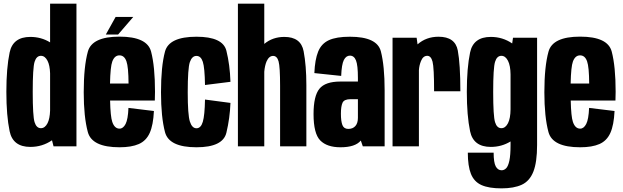

<svg xmlns="http://www.w3.org/2000/svg" viewBox="-20 -805 3426 1056"><path d="M274.5 0 266 -33.5Q213 3 147 3Q51 3 33 -83Q15 -169 15 -300Q15 -431 33 -516.5Q51 -602 147 -602Q206.5 -602 255.5 -572V-785H400.5V0ZM255.5 -197V-402Q254 -446 241.5 -470.5Q227.5 -498 205 -498Q180.5 -498 170.2 -465Q160 -432 160 -299.5Q160 -166 170.2 -133Q180.5 -100 205 -100Q227.5 -100 241.5 -127.5Q254 -152 255.5 -197Z M637.5 5Q485.5 5 463 -78.8Q440.5 -162.5 440.5 -297.5Q440.5 -439 463.2 -521.2Q486 -603.5 637 -603.5Q789.5 -603.5 811 -521.2Q832.5 -439 832.5 -300.5Q832.5 -274 831.5 -252H585.5Q587.5 -163.5 597.5 -134.5Q610 -97.5 637.5 -97.5Q657.5 -97.5 670.8 -123.2Q684 -149 686.5 -211.5L826.5 -194.5Q823 -117.5 803.5 -74Q784 -30.5 743.5 -12.8Q703 5 637.5 5ZM585 -345.5H687Q686.5 -436.5 675.5 -467.5Q664 -500.5 637 -500.5Q610 -500.5 597.5 -466.5Q587 -438.5 585 -345.5ZM562 -615 616 -712H713L629.5 -615Z M1060.5 5Q909.5 5 887.5 -78.2Q865.5 -161.5 865.5 -297.5Q865.5 -440 887.5 -521.5Q909.5 -603 1060.5 -603Q1206 -603 1225.2 -525.8Q1244.5 -448.5 1247.5 -355L1107.5 -337.5Q1106 -432.5 1095.5 -465Q1085 -497.5 1060.5 -497.5Q1036 -497.5 1024.2 -463.5Q1012.5 -429.5 1012.5 -297.5Q1012.5 -174 1024.2 -136.8Q1036 -99.5 1060.5 -99.5Q1085 -99.5 1095.5 -135.2Q1106 -171 1107.5 -257.5L1247.5 -239Q1244.5 -155.5 1225.2 -75.2Q1206 5 1060.5 5Z M1288.5 0V-785H1433.5V-563.5Q1479.5 -602 1544 -602Q1635 -602 1650 -523Q1665 -444 1665 -336.5V0H1520.5V-333.5Q1520.5 -437 1512.2 -467.2Q1504 -497.5 1482 -497.5Q1459.5 -497.5 1446 -467Q1436.5 -444.5 1433.5 -410.5V0Z M1975.5 0 1964.5 -32Q1934 5 1852.5 5Q1778.5 5 1741.5 -32.5Q1704.5 -70 1704.5 -177.5Q1704.5 -277 1736.8 -316.8Q1769 -356.5 1852 -356.5H1948.5V-377Q1948.5 -446 1938 -472.5Q1927.5 -499 1904.5 -499Q1883.5 -499 1871.2 -475Q1859 -451 1856.5 -387.5L1709 -403Q1712 -477 1729.8 -521Q1747.5 -565 1788.8 -584Q1830 -603 1904.5 -603Q2054 -603 2074.8 -522.5Q2095.5 -442 2095.5 -308V0ZM1948.5 -157V-259.5H1908Q1873 -259.5 1864 -240Q1855 -220.5 1855 -179.5Q1855 -138.5 1863.2 -117.2Q1871.5 -96 1895.5 -96Q1920.5 -96 1934.5 -111.8Q1948.5 -127.5 1948.5 -157Z M2367.5 -303Q2367.5 -433.5 2359 -465.8Q2350.5 -498 2330 -498Q2307 -498 2295.5 -469.5Q2285.5 -445 2284 -419V0H2139V-597.5H2271.5L2276.5 -561Q2324 -603 2392 -603Q2483.5 -603 2497.8 -527.5Q2512 -452 2512 -303Z M2738 231Q2668.5 231 2628 212.8Q2587.5 194.5 2570.2 151.5Q2553 108.5 2553 34.5H2695Q2695 88.5 2706.5 110Q2718 131.5 2739 131.5Q2753 131.5 2764 120.2Q2775 109 2781.5 79Q2788 49 2788 -6.5V-27Q2739 3 2679.5 3Q2583.5 3 2565.5 -83Q2547.5 -169 2547.5 -300Q2547.5 -431 2565.5 -516.5Q2583.5 -602 2679.5 -602Q2744.5 -602 2797 -566L2801.5 -597.5H2934V-8Q2934 87 2913.5 139Q2893 191 2849.8 211Q2806.5 231 2738 231ZM2788 -395.5Q2787.5 -444 2774 -470.5Q2760 -498 2737.5 -498Q2713 -498 2702.8 -465Q2692.5 -432 2692.5 -299.5Q2692.5 -166 2702.8 -133Q2713 -100 2737.5 -100Q2760 -100 2774 -127.5Q2787.5 -154 2788 -203.5Z M3171 5Q3019 5 2996.5 -78.8Q2974 -162.5 2974 -297.5Q2974 -439 2996.8 -521.2Q3019.5 -603.5 3170.5 -603.5Q3323 -603.5 3344.5 -521.2Q3366 -439 3366 -300.5Q3366 -274 3365 -252H3119Q3121 -163.5 3131 -134.5Q3143.5 -97.5 3171 -97.5Q3191 -97.5 3204.2 -123.2Q3217.5 -149 3220 -211.5L3360 -194.5Q3356.5 -117.5 3337 -74Q3317.5 -30.5 3277 -12.8Q3236.5 5 3171 5ZM3118.5 -345.5H3220.5Q3220 -436.5 3209 -467.5Q3197.5 -500.5 3170.5 -500.5Q3143.5 -500.5 3131 -466.5Q3120.5 -438.5 3118.5 -345.5Z"/></svg>

Font: Anybody Condensed Regular
Style: Bold
Weight: 700
Width: 3
Designer: Tyler Finck
Foundry: Etcetera Type Company
Version: Version 1.010; ttfautohint (v1.8.3) -l 8 -r 50 -G 200 -x 14 